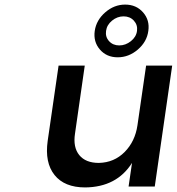

<svg xmlns="http://www.w3.org/2000/svg" viewBox="-20 -821 778 845"><path d="M189.9 -201.2 237.8 -532.2H353L310.1 -232.9Q300.8 -172.9 328.9 -138.4Q356.9 -104 415 -104Q482.4 -105.5 528.6 -152.1Q574.7 -198.7 585 -270L623 -532.2H737.8L661.1 0H545.9L561 -104Q493.7 2.4 355 3.9Q263.7 3.9 220 -50.8Q176.3 -105.5 189.9 -201.2ZM397 -685.1Q403.8 -732.4 443.1 -766.6Q482.4 -800.8 530.8 -800.8Q579.6 -800.8 609.6 -766.6Q639.6 -732.4 632.8 -685.1Q626.5 -637.2 586.7 -603Q546.9 -568.8 498 -568.8Q449.2 -568.8 419.7 -603Q390.1 -637.2 397 -685.1ZM446.8 -685.1Q442.9 -658.7 460 -639.9Q477.1 -621.1 504.9 -621.1Q532.7 -621.1 556.2 -639.9Q579.6 -658.7 583 -685.1Q586.4 -711.4 569.1 -730.2Q551.8 -749 523.9 -749Q496.1 -749 473.1 -730.2Q450.2 -711.4 446.8 -685.1Z"/></svg>

Font: Trueno
Style: Italic
Weight: 400
Designer: Julieta Ulanovsky
Foundry: Julieta Ulanovsky
Version: Version 3.001b | FøM Fix